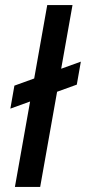

<svg xmlns="http://www.w3.org/2000/svg" viewBox="-20 -740 340 760"><path d="M21 -310 37 -401 300 -496 284 -405ZM39 0 167 -720H267L139 0Z"/></svg>

Font: DM Sans 24pt Medium
Style: Italic
Weight: 500
Italic angle: -10°
Designer: Colophon Foundry, Jonny Pinhorn
Foundry: Colophon Foundry
Version: Version 4.004;gftools[0.9.30]